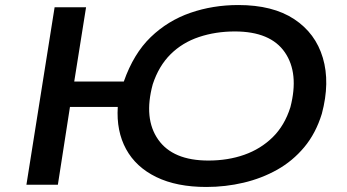

<svg xmlns="http://www.w3.org/2000/svg" viewBox="-20 -734 1377 763"><path d="M800 9Q682 9 601 -30.5Q520 -70 481 -141.5Q442 -213 448 -309H258L210 0H85L197 -705H322L275 -410H472Q511 -521 579 -586.5Q647 -652 736.5 -683Q826 -714 927 -714Q1064 -714 1149 -658Q1234 -602 1263 -504Q1292 -406 1259 -282Q1235 -204 1189 -149Q1143 -94 1081.5 -59.5Q1020 -25 948 -8Q876 9 800 9ZM808 -96Q886 -96 951 -119Q1016 -142 1063.5 -188.5Q1111 -235 1134 -308Q1169 -443 1112 -526Q1055 -609 913 -609Q837 -609 771 -587Q705 -565 658 -518.5Q611 -472 587 -399Q550 -263 608.5 -179.5Q667 -96 808 -96Z"/></svg>

Font: Nunito Sans 7pt Expanded SemiBold
Style: Italic
Weight: 600
Width: 7
Italic angle: -9°
Designer: Vernon Adams
Foundry: Vernon Adams
Version: Version 3.101;gftools[0.9.27]